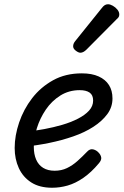

<svg xmlns="http://www.w3.org/2000/svg" viewBox="-20 -864 581 903"><path d="M225 19Q166 19 127 -6Q88 -31 68.5 -73.5Q49 -116 49 -168Q49 -226 70 -288Q91 -350 131 -402Q171 -454 229.5 -486.5Q288 -519 365 -519Q412 -519 444 -504.5Q476 -490 492.5 -464Q509 -438 509 -401Q509 -360 484.5 -327Q460 -294 419 -267.5Q378 -241 324.5 -222.5Q271 -204 212.5 -192Q154 -180 95 -174L107 -245Q146 -249 189 -257Q232 -265 273 -277Q314 -289 347 -306Q380 -323 399 -344Q418 -365 418 -391Q418 -417 401.5 -428.5Q385 -440 355 -440Q304 -440 263.5 -414.5Q223 -389 195.5 -348.5Q168 -308 153.5 -261.5Q139 -215 139 -173Q139 -139 150 -113.5Q161 -88 183 -74.5Q205 -61 237 -61Q269 -61 295 -73.5Q321 -86 344 -106.5Q367 -127 390 -151Q403 -165 418 -161.5Q433 -158 443 -147Q454 -136 456 -123.5Q458 -111 445 -96Q409 -53 372 -27.5Q335 -2 298.5 8.5Q262 19 225 19ZM358 -616Q349 -616 336.5 -625.5Q324 -635 324 -646Q324 -653 326.5 -659Q329 -665 334 -671L457 -824Q466 -836 473 -840Q480 -844 488 -844Q498 -844 510.5 -837Q523 -830 532 -819Q541 -808 541 -796Q541 -788 537.5 -783Q534 -778 528 -773L387 -631Q372 -616 358 -616Z"/></svg>

Font: Playwrite AU VIC
Style: Regular
Weight: 400
Designer: Veronika Burian, José Scaglione
Foundry: TypeTogether
Version: Version 1.002